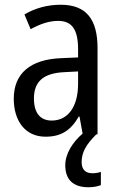

<svg xmlns="http://www.w3.org/2000/svg" viewBox="-20 -566 500 809"><path d="M324 117C324 78 341 44 386 0H391V-363C391 -483 345 -546 236 -546C179 -546 126 -531 83 -505L109 -443C149 -465 187 -478 225 -478C282 -478 309 -443 309 -359V-324L239 -321C107 -316 38 -256 38 -150C38 -58 85 10 172 10C239 10 279 -18 312 -75H315L328 -3C286 33 255 82 255 130C255 190 287 223 353 223C375 223 392 219 405 214V158C397 161 386 164 369 164C340 164 324 148 324 117ZM252 -262 309 -265V-213C309 -113 264 -58 198 -58C152 -58 123 -87 123 -151C123 -220 160 -258 252 -262Z"/></svg>

Font: Noto Sans Khmer Condensed
Style: Regular
Weight: 400
Width: 3
Designer: Danh Hong and the Monotype Design Team
Foundry: Monotype Imaging Inc.
Version: Version 2.004